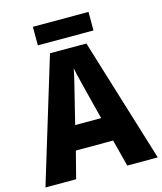

<svg xmlns="http://www.w3.org/2000/svg" viewBox="-128 -976 903 1070"><g transform="rotate(-15 324.0 -441.5)"><path d="M485 -883H164V-776H485ZM472 0H648L428 -716H218L0 0H177L217 -155H432ZM360 -450 400 -293H250L289 -451C298 -487 317 -561 324 -601C332 -559 350 -491 360 -450Z"/></g></svg>

Font: Noto Sans Gurmukhi UI SemiCondensed ExtraBold
Style: Regular
Weight: 800
Width: 4
Designer: Jelle Bosma - Monotype Design Team
Foundry: Monotype Imaging Inc.
Version: Version 2.004